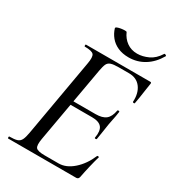

<svg xmlns="http://www.w3.org/2000/svg" viewBox="-190 -894 899 998"><g transform="rotate(30 259.5 -395.0)"><path d="M17 0Q15 0 15 -6Q15 -12 17 -12Q48 -12 63.5 -17Q79 -22 86.5 -37Q94 -52 99 -81L180 -544Q188 -587 177.5 -600Q167 -613 124 -613Q121 -613 121 -619Q121 -625 124 -625H510Q518 -625 516 -616Q513 -598 509.5 -573.5Q506 -549 502.5 -526Q499 -503 496 -489Q495 -485 489.5 -486Q484 -487 484 -490Q487 -543 462.5 -575.5Q438 -608 392 -608H330Q300 -608 284.5 -603Q269 -598 262.5 -584.5Q256 -571 251 -543L170 -85Q163 -44 173 -31.5Q183 -19 226 -19H309Q354 -19 396 -56Q438 -93 463 -152Q464 -155 470 -154Q476 -153 474 -150Q466 -123 457 -85Q448 -47 442 -15Q439 0 426 0ZM418 -229Q417 -225 411 -225.5Q405 -226 406 -230Q414 -274 398 -294Q382 -314 340 -314H178L182 -337H347Q388 -337 408.5 -353.5Q429 -370 436 -409Q437 -413 443 -412.5Q449 -412 448 -407Q444 -378 440 -361Q436 -344 433 -325Q429 -302 426 -279Q423 -256 418 -229ZM348 -678Q311 -678 283 -690.5Q255 -703 237 -725Q219 -747 211 -774Q210 -779 218.5 -782.5Q227 -786 239.5 -788Q252 -790 262.5 -790Q273 -790 274 -787Q288 -755 314.5 -736Q341 -717 377 -717Q409 -717 442.5 -732.5Q476 -748 499 -785Q501 -790 508 -786.5Q515 -783 513 -780Q484 -730 441.5 -704Q399 -678 348 -678Z"/></g></svg>

Font: Cormorant Medium
Style: Italic
Weight: 500
Italic angle: -10°
Designer: Christian Thalmann (Catharsis Fonts)
Foundry: Catharsis Fonts
Version: Version 4.000